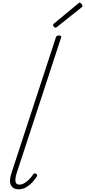

<svg xmlns="http://www.w3.org/2000/svg" viewBox="-20 -1394 634 1430"><path d="M118 16Q78 16 61.5 -15Q45 -46 68 -113L396 -1115Q399 -1123 404 -1126.5Q409 -1130 420 -1130Q428 -1130 433.5 -1126Q439 -1122 435 -1114L106 -110Q91 -64 95.5 -41.5Q100 -19 124 -19Q143 -19 162.5 -30.5Q182 -42 199 -60Q216 -78 226 -94Q231 -100 236 -102.5Q241 -105 248 -100Q256 -95 257 -89.5Q258 -84 253 -78Q241 -58 220.5 -36Q200 -14 174.5 1Q149 16 118 16ZM393 -1188Q388 -1188 381.5 -1194.5Q375 -1201 375 -1206Q375 -1208 376 -1210Q377 -1212 379 -1216L560 -1366Q564 -1369 566.5 -1371.5Q569 -1374 572 -1374Q577 -1374 582 -1370Q587 -1366 590.5 -1360.5Q594 -1355 594 -1351Q594 -1347 593.5 -1345Q593 -1343 590 -1341L404 -1193Q401 -1191 398.5 -1189.5Q396 -1188 393 -1188Z"/></svg>

Font: Playwrite CU Thin
Style: Regular
Weight: 250
Designer: Veronika Burian, José Scaglione
Foundry: TypeTogether
Version: Version 1.002